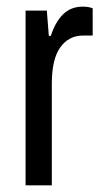

<svg xmlns="http://www.w3.org/2000/svg" viewBox="-20 -558 302 578"><path d="M57 0V-526H121L127 -450H133Q146 -491 169.5 -514.5Q193 -538 229 -538Q247 -538 259 -533V-451H230Q187 -451 161.5 -415.5Q136 -380 136 -306V0Z"/></svg>

Font: Archivo Condensed
Style: Regular
Weight: 400
Width: 3
Designer: Hector Gatti
Foundry: Omnibus-Type
Version: Version 2.001; ttfautohint (v1.8.3)